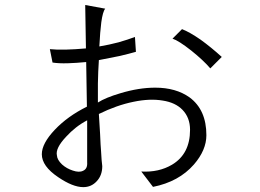

<svg xmlns="http://www.w3.org/2000/svg" viewBox="-20 -771 1040 769"><path d="M321.3 -751 324.2 -577.1Q280.3 -573.2 244.1 -572.3Q205.1 -571.3 179.7 -574.2L190.4 -520.5Q214.8 -516.6 251 -517.6Q284.2 -518.6 325.2 -522.5L328.1 -343.8Q251 -305.7 199.2 -251Q147.5 -196.3 147.5 -153.3Q147.5 -105.5 212.9 -61.5Q271.5 -21.5 313.5 -21.5Q345.7 -21.5 367.2 -44.9Q389.6 -68.4 389.6 -105.5Q386.7 -127 384.8 -165Q382.8 -187.5 380.9 -234.4L376 -314.5Q447.3 -349.6 514.6 -363.3Q580.1 -377 631.8 -368.2Q682.6 -360.4 710.9 -331.1Q741.2 -299.8 741.2 -251Q741.2 -154.3 668.9 -111.3Q616.2 -80.1 545.9 -84L592.8 -22.5Q696.3 -43 756.8 -112.3Q806.6 -169.9 806.6 -229.5Q806.6 -331.1 739.3 -380.9Q684.6 -419.9 601.6 -419.9Q536.1 -419.9 461.9 -397.5Q402.3 -379.9 372.1 -360.4Q372.1 -396.5 372.1 -436.5Q373 -486.3 376 -530.3Q417 -538.1 460 -546.9Q497.1 -555.7 524.4 -563.5L520.5 -623Q492.2 -612.3 455.1 -601.6Q418 -591.8 377.9 -585Q380.9 -644.5 385.7 -681.6Q391.6 -724.6 401.4 -736.3ZM709 -654.3 670.9 -616.2Q695.3 -608.4 746.1 -568.4Q794.9 -529.3 822.3 -497.1L868.2 -543Q825.2 -582 783.2 -612.3Q739.3 -642.6 709 -654.3ZM329.1 -289.1V-121.1Q331.1 -94.7 312.5 -86.9Q296.9 -79.1 271.5 -87.9Q247.1 -95.7 228.5 -112.3Q209 -130.9 208 -148.4Q201.2 -176.8 244.1 -222.7Q282.2 -264.6 329.1 -289.1Z"/></svg>

Font: Dotum
Style: Regular
Weight: 400
Version: Version 2.21